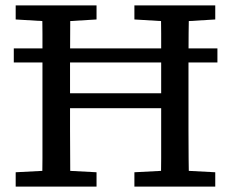

<svg xmlns="http://www.w3.org/2000/svg" viewBox="-20 -690 855 710"><path d="M136 0Q137 -52 137 -103.5Q137 -155 137 -207Q137 -259 137 -311V-360Q137 -412 137 -463.5Q137 -515 137 -567Q137 -619 136 -670H240Q240 -619 239.5 -567Q239 -515 239 -460Q239 -405 239 -346V-321Q239 -264 239 -210.5Q239 -157 239.5 -104.5Q240 -52 240 0ZM575 0Q576 -52 576 -104Q576 -156 576 -210Q576 -264 576 -321V-346Q576 -405 576 -459.5Q576 -514 576 -566.5Q576 -619 575 -670H679Q678 -619 677.5 -567.5Q677 -516 677 -464Q677 -412 677 -360V-311Q677 -260 677 -208Q677 -156 677.5 -104Q678 -52 679 0ZM38 0V-53L172 -60H204L337 -53V0ZM38 -618V-670H337V-618L204 -610H172ZM477 0V-53L611 -60H643L776 -53V0ZM477 -618V-670H776V-618L643 -610H611ZM31 -459V-511H784V-459ZM191 -290V-345H624V-290Z"/></svg>

Font: Source Serif 4
Style: Regular
Weight: 400
Designer: Frank Grießhammer
Foundry: Adobe Systems Incorporated
Version: Version 4.004;hotconv 1.0.116;makeotfexe 2.5.65601